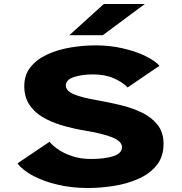

<svg xmlns="http://www.w3.org/2000/svg" viewBox="-20 -934 915 965"><path d="M421.5 11Q342 11 271.2 -5.5Q200.5 -22 147.2 -50Q94 -78 68 -113L229 -221.5Q244 -202.5 273.2 -182.5Q302.5 -162.5 343.8 -148.8Q385 -135 437 -135Q505.5 -135 549.2 -149Q593 -163 593 -194.5Q593 -224 543.8 -243.8Q494.5 -263.5 399 -279Q341.5 -289 288.2 -305Q235 -321 193 -346.2Q151 -371.5 126.5 -409.5Q102 -447.5 102 -501.5Q102 -558 133.8 -597.2Q165.5 -636.5 218 -660.5Q270.5 -684.5 334 -695.2Q397.5 -706 461 -706Q531 -706 595.2 -691.5Q659.5 -677 708.5 -653.5Q757.5 -630 781.5 -603.5L621.5 -494.5Q597.5 -520 553.2 -540Q509 -560 447 -560Q390.5 -560 350.8 -546.5Q311 -533 311 -504.5Q311 -477.5 351.2 -460.2Q391.5 -443 475.5 -429Q528 -419.5 585 -406Q642 -392.5 691.2 -369.2Q740.5 -346 771.2 -307.8Q802 -269.5 802 -211Q802 -146 767 -103Q732 -60 675.2 -35Q618.5 -10 551.8 0.5Q485 11 421.5 11ZM496.5 -757H328.5L502 -914H708Z"/></svg>

Font: Trispace SemiExpanded ExtraBold
Style: Regular
Weight: 800
Width: 6
Designer: Tyler Finck
Foundry: Etcetera Type Company
Version: Version 1.210; ttfautohint (v1.8.3)